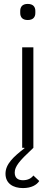

<svg xmlns="http://www.w3.org/2000/svg" viewBox="-20 -753 283 978"><path d="M93 -512H150V0C113 35 89 58 75 77C61 96 55 110 55 126C55 154 72 165 97 165C121 165 139 156 150 141L180 169C167 189 140 205 97 205C46 205 8 181 8 132C8 83 48 46 105 2L104 0H93ZM121 -651C94 -651 83 -666 83 -687V-697C83 -718 94 -733 121 -733C149 -733 160 -718 160 -697V-687C160 -666 149 -651 121 -651Z"/></svg>

Font: Plexus Sans Light
Style: Regular
Weight: 300
Version: Version 2.001;PS 002.001;hotconv 1.0.70;makeotf.lib2.5.58329